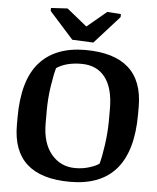

<svg xmlns="http://www.w3.org/2000/svg" viewBox="-59 -926 805 987"><g transform="rotate(5 343.5 -432.5)"><path d="M511.2 -382.3Q510.7 -488.3 467.8 -543.5Q424.8 -598.6 345.7 -598.6Q266.6 -598.6 217.3 -565.4Q208 -534.2 198.2 -471.2Q188.5 -408.2 188.5 -343.3V-278.3Q188.5 -176.3 236.3 -119.1Q284.2 -62 359.9 -62Q398.4 -62 432.6 -72.8Q466.8 -83.5 482.9 -95.7Q493.2 -132.8 502 -195.3Q510.7 -257.8 511.2 -317.4ZM657.7 -365.7Q657.7 10.7 339.4 10.7Q42 10.7 42 -256.3V-294.9Q42 -487.3 123 -579.1Q204.1 -670.9 358.4 -671.4Q657.7 -671.4 657.7 -403.8ZM164.1 -871.1 249.5 -876 353.5 -792 454.1 -876 524.9 -871.1V-855.5L396.5 -712.9L287.6 -717.8L164.1 -855.5Z"/></g></svg>

Font: NoticiaText-Bold
Style: Bold
Weight: 700
Designer: JM Sole
Foundry: JM Sole
Version: Version 1.003